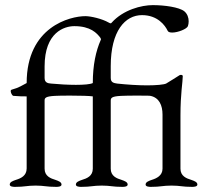

<svg xmlns="http://www.w3.org/2000/svg" viewBox="-20 -726 814 749"><path d="M270 -624C333 -624 358 -597 372 -578C373 -576 374 -574 374 -573C374 -572 373 -571 373 -570C354 -527 342 -472 342 -402C332 -397 307 -395 276 -395C246 -395 210 -397 179 -400C166 -401 154 -404 154 -422V-467C154 -600 231 -624 270 -624ZM412 -468C412 -605 468 -667 534 -667C595 -667 624 -627 634 -606C636 -601 643 -599 652 -599C674 -599 709 -613 713 -624C715 -630 716 -636 716 -643C716 -657 711 -672 699 -682C679 -698 622 -706 576 -706C532 -706 461 -688 416 -638C413 -634 411 -634 404 -638C378 -653 334 -663 313 -663C254 -663 84 -622 84 -402C66 -393 55 -384 25 -376C17 -374 26 -353 32 -352C53 -350 71 -350 84 -350V-69C84 -40 61 -30 41 -24C30 -20 18 -16 18 -6C18 2 31 3 38 3C78 3 84 -2 119 -2C153 -2 160 3 200 3C207 3 220 2 220 -6C220 -16 208 -20 197 -24C177 -30 154 -39 154 -68V-334C154 -344 158 -350 194 -352C207 -353 231 -353 257 -353C292 -353 330 -352 342 -350V-68C342 -39 319 -30 299 -24C288 -20 276 -16 276 -6C276 2 289 3 296 3C336 3 342 -2 377 -2C412 -2 418 3 458 3C465 3 478 2 478 -6C478 -16 466 -20 455 -24C435 -30 412 -39 412 -68V-332C412 -343 413 -350 452 -352C470 -353 493 -353 513 -353C541 -353 564 -353 567 -352C601 -345 614 -315 614 -279V-68C614 -41 591 -30 571 -24C560 -20 548 -16 548 -6C548 2 561 3 568 3C608 3 614 -2 649 -2C684 -2 690 3 730 3C737 3 750 2 750 -6C750 -16 738 -20 727 -24C707 -30 684 -39 684 -68V-275C684 -362 693 -407 693 -429C693 -434 686 -435 681 -433C663 -422 647 -411 628 -400C620 -396 590 -393 554 -393C518 -393 474 -396 437 -400C424 -402 412 -404 412 -422Z"/></svg>

Font: EB Garamond 12
Style: Regular
Weight: 400
Version: Version 0.016+